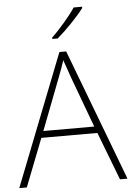

<svg xmlns="http://www.w3.org/2000/svg" viewBox="-62 -996 714 1041"><g transform="rotate(-5 295.0 -475.0)"><path d="M425 -943V-950H379C351 -907 291 -837 249 -798V-790H278C329 -833 392 -899 425 -943ZM548 0H589L318 -716H281L0 0H41L143 -261H448ZM330 -578 434 -297H157L265 -578C275 -604 288 -638 298 -670C310 -636 323 -600 330 -578Z"/></g></svg>

Font: Noto Sans Meetei Mayek ExtraLight
Style: Regular
Weight: 200
Designer: Monotype Design Team and Neelakash Kshetrimayum
Foundry: Monotype Imaging Inc.
Version: Version 2.002